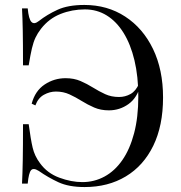

<svg xmlns="http://www.w3.org/2000/svg" viewBox="-20 -742 732 776"><path d="M321 -722Q414 -722 486 -675Q558 -628 598.5 -544Q639 -460 639 -348Q639 -234 599.5 -153Q560 -72 488.5 -29Q417 14 322 14Q258 14 216 -5.5Q174 -25 137 -51Q115 -65 105.5 -54Q96 -43 92 0H69Q71 -38 72 -93.5Q73 -149 73 -240H96Q104 -179 112 -145Q120 -111 142 -82Q171 -42 219.5 -24Q268 -6 313 -6Q361 -6 402.5 -28.5Q444 -51 474.5 -95Q505 -139 522 -203.5Q539 -268 539 -352Q539 -433 523.5 -498Q508 -563 479.5 -609Q451 -655 411.5 -679.5Q372 -704 323 -704Q271 -704 224.5 -685.5Q178 -667 146 -626Q132 -608 123.5 -590Q115 -572 109 -546.5Q103 -521 96 -478H73Q73 -565 72 -618Q71 -671 69 -708H92Q96 -665 107 -653.5Q118 -642 137 -657Q170 -683 212.5 -702.5Q255 -722 321 -722ZM245 -426Q279 -426 305.5 -414.5Q332 -403 356 -388Q380 -373 405 -361.5Q430 -350 461 -350Q486 -350 507.5 -362Q529 -374 542 -404L548 -399Q535 -347 499.5 -321.5Q464 -296 420 -296Q387 -296 360.5 -307.5Q334 -319 310 -334Q286 -349 261 -360.5Q236 -372 206 -372Q181 -372 157.5 -359Q134 -346 123 -316L108 -323Q122 -375 160.5 -400.5Q199 -426 245 -426Z"/></svg>

Font: Playfair Display
Style: Regular
Weight: 400
Designer: Claus Eggers Sørensen
Foundry: Claus Eggers Sørensen
Version: Version 1.203